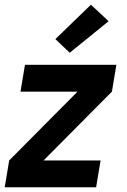

<svg xmlns="http://www.w3.org/2000/svg" viewBox="-20 -795 540 815"><path d="M0 0 19 -114 309 -406H67L86 -520H474L455 -406L165 -114H407L388 0ZM276 -571 215 -629 366 -775 441 -705Z"/></svg>

Font: Iosevka Heavy
Style: Italic
Weight: 900
Italic angle: -9°
Monospace: yes
Designer: Belleve Invis
Foundry: Belleve Invis
Version: Version 32.5.0; ttfautohint (v1.8.4)